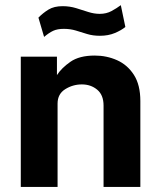

<svg xmlns="http://www.w3.org/2000/svg" viewBox="-20 -742 633 762"><path d="M62.5 0V-517H206V-444Q224 -472 259.5 -496.8Q295 -521.5 356 -521.5Q403.5 -521.5 444.8 -503Q486 -484.5 511.5 -444.8Q537 -405 537 -341V0H391V-323Q391 -365 365.8 -386Q340.5 -407 305 -407Q269 -407 238.8 -388Q208.5 -369 208.5 -331V0ZM477.5 -635Q462 -622 436 -611Q410 -600 376.5 -600Q348.5 -600 325.8 -607Q303 -614 281 -620.8Q259 -627.5 233.5 -627.5Q208 -627.5 191.2 -619.8Q174.5 -612 155 -595.5L132.5 -672Q150.5 -690.5 172.5 -704Q194.5 -717.5 228.5 -717.5Q256.5 -717.5 281.8 -709.8Q307 -702 330.2 -694.5Q353.5 -687 376 -687Q402 -687 422.8 -698.2Q443.5 -709.5 459.5 -721.5Z"/></svg>

Font: Public Sans
Style: Bold
Weight: 700
Designer: The Public Sans project authors (U.S. Web Design System). Libre Franklin designed by Pablo Impallari and Rodrigo Fuenzal
Version: Version 1.008; ttfautohint (v1.8.1) -l 8 -r 50 -G 200 -x 14 